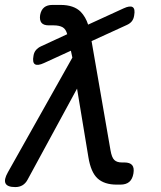

<svg xmlns="http://www.w3.org/2000/svg" viewBox="-34 -750 654 780"><path d="M78 -20Q70 -5 57.5 2.5Q45 10 28 10Q-4 10 -11.5 -5Q-19 -20 -2 -50L260 -516L254 -544L145 -494Q119 -482 108 -489Q97 -496 102 -523Q104 -537 112 -546.5Q120 -556 133 -562L239 -611Q234 -631 221 -639Q207 -647 184 -647H164Q143 -647 134.5 -657.5Q126 -668 129 -689Q133 -710 145.5 -720Q158 -730 179 -730H212Q266 -730 294 -702Q314 -681 324 -650L468 -716Q494 -728 505 -721Q516 -714 511 -687Q509 -673 501.5 -663.5Q494 -654 480 -648L338 -583L415 -139Q420 -110 430.5 -100Q441 -90 461 -90H471Q494 -90 503 -79Q512 -68 508 -45Q504 -22 491 -11Q478 0 455 0H440Q390 0 362.5 -25Q335 -50 325 -112L279 -390Z"/></svg>

Font: Maple Mono NL
Style: Italic
Weight: 400
Italic angle: -10°
Monospace: yes
Designer: subframe7536
Version: Version 7.000